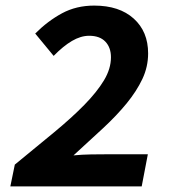

<svg xmlns="http://www.w3.org/2000/svg" viewBox="-20 -667 640 687"><path d="M17 0 33 -78Q110 -141 173.5 -193.5Q237 -246 282 -292Q327 -338 352 -379.5Q377 -421 377 -462Q377 -497 357 -518Q337 -539 299 -539Q269 -539 237.5 -520.5Q206 -502 172 -467L106 -547Q151 -592 202 -619.5Q253 -647 317 -647Q407 -647 458.5 -600.5Q510 -554 510 -476Q510 -428 489.5 -384.5Q469 -341 433.5 -297.5Q398 -254 349 -208.5Q300 -163 243 -111Q274 -114 306 -114.5Q338 -115 366 -115H509L487 0Z"/></svg>

Font: Source Code Pro
Style: Bold Italic
Weight: 700
Italic angle: -11°
Monospace: yes
Designer: Paul D. Hunt, Teo Tuominen
Foundry: Adobe Systems Incorporated
Version: Version 1.050;PS 1.000;hotconv 16.6.51;makeotf.lib2.5.65220